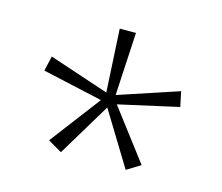

<svg xmlns="http://www.w3.org/2000/svg" viewBox="-69 -848 689 595"><g transform="rotate(15 275.5 -550.0)"><path d="M299 -759 288 -557 481 -621 491 -573 299 -530 422 -368 378 -341 273 -513 170 -342 125 -368 248 -530 55 -573 66 -621 258 -557 247 -759Z"/></g></svg>

Font: Noto Sans Thaana ExtraLight
Style: Regular
Weight: 200
Designer: David Williams
Foundry: Google Inc.
Version: Version 3.001; ttfautohint (v1.8.4.7-5d5b)